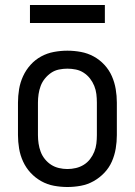

<svg xmlns="http://www.w3.org/2000/svg" viewBox="-20 -741 540 769"><path d="M250 8Q277 8 304 3Q331 -2 355 -15.5Q379 -29 398 -49Q417 -69 428 -94Q439 -119 443.5 -146Q448 -173 448 -200V-330Q448 -357 443.5 -384Q439 -411 428 -436Q417 -461 398 -481.5Q379 -502 355 -515Q331 -528 304 -533Q277 -538 250 -538Q223 -538 196 -533Q169 -528 145 -515Q121 -502 102.5 -481.5Q84 -461 72.5 -436Q61 -411 56.5 -384Q52 -357 52 -330V-200Q52 -173 56.5 -146Q61 -119 72.5 -94Q84 -69 102.5 -49Q121 -29 145 -15.5Q169 -2 196 3Q223 8 250 8ZM250 -64Q233 -64 216 -68Q199 -72 185 -81Q171 -90 160 -103.5Q149 -117 143 -133Q137 -149 134.5 -166Q132 -183 132 -200V-330Q132 -347 134.5 -364Q137 -381 143 -397Q149 -413 160 -426.5Q171 -440 185 -449.5Q199 -459 216 -462.5Q233 -466 250 -466Q267 -466 284 -462.5Q301 -459 315.5 -449.5Q330 -440 340.5 -426.5Q351 -413 357.5 -397Q364 -381 366 -364Q368 -347 368 -330V-200Q368 -183 366 -166Q364 -149 357.5 -133Q351 -117 340.5 -103.5Q330 -90 315.5 -81Q301 -72 284 -68Q267 -64 250 -64ZM100 -649H400V-721H100Z"/></svg>

Font: Iosevka SS09
Style: Regular
Weight: 400
Monospace: yes
Designer: Belleve Invis
Foundry: Belleve Invis
Version: Version 5.2.1; ttfautohint (v1.8.3)